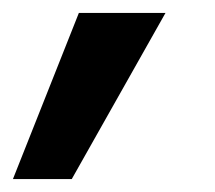

<svg xmlns="http://www.w3.org/2000/svg" viewBox="-62 -160 332 297"><path d="M-42 117 60 -140H194L49 117Z"/></svg>

Font: DM Sans 16pt ExtraBold
Style: Italic
Weight: 800
Italic angle: -10°
Version: Version 4.004;gftools[0.9.30]